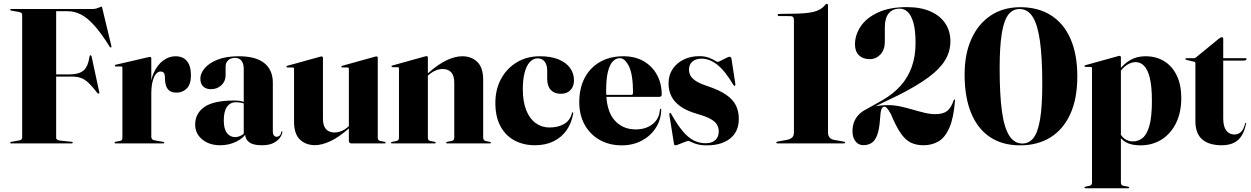

<svg xmlns="http://www.w3.org/2000/svg" viewBox="-20 -747 6517 1000"><path d="M461 -700Q472.5 -700 482.8 -703Q493 -706 499.5 -709.2Q506 -712.5 508.5 -712.5Q510 -712.5 511 -710.2Q512 -708 513.5 -701L560 -507.5Q561 -503.5 560.2 -502Q559.5 -500.5 558 -499.5Q556.5 -499 555 -499.8Q553.5 -500.5 551.5 -503.5Q507 -574.5 470.8 -614.8Q434.5 -655 401.2 -671.8Q368 -688.5 332.5 -688.5H272.5V-29Q272.5 -23 278.5 -19.2Q284.5 -15.5 296 -14.5L351.5 -8.5Q355.5 -8 357.2 -7.2Q359 -6.5 359 -4Q359 -2.5 357.5 -1.2Q356 0 353 0H38.5Q35.5 0 34.2 -1.2Q33 -2.5 33 -4Q33 -7.5 40 -8.5L74 -14.5Q85 -16 90.2 -19.5Q95.5 -23 95.5 -29V-671Q95.5 -677 90.2 -680.5Q85 -684 74 -685.5L40 -691.5Q33 -692.5 33 -696Q33 -697.5 34.2 -698.8Q35.5 -700 38.5 -700ZM231.5 -359.5H342.5Q390.5 -359.5 414.5 -379.5Q438.5 -399.5 446.5 -453.5Q447 -457 448.2 -458Q449.5 -459 451 -459Q455 -459.5 457 -453L497 -267.5Q498 -264.5 497.2 -262.5Q496.5 -260.5 495 -260Q493.5 -259.5 491.8 -259.5Q490 -259.5 487.5 -262Q462 -295.5 442.5 -314.2Q423 -333 403.2 -340.5Q383.5 -348 356.5 -348H231.5Z M761 -260Q761 -324 780.5 -367Q800 -410 830.2 -432Q860.5 -454 893.5 -454Q933 -454 953.8 -428.8Q974.5 -403.5 974.5 -354.5Q974.5 -308.5 953 -286.5Q931.5 -264.5 899.5 -264.5Q869.5 -264.5 855.5 -281Q841.5 -297.5 839.5 -329L839 -346.5Q838.5 -359.5 833.5 -367Q828.5 -374.5 816 -374.5Q803 -374.5 792.2 -361.8Q781.5 -349 774.8 -322.8Q768 -296.5 768 -256ZM768 -443V-283.5V-34.5Q768 -28.5 771.5 -23.5Q775 -18.5 781 -17L830.5 -8Q833.5 -7.5 834.5 -6.5Q835.5 -5.5 835.5 -4Q835.5 -2 834 -1Q832.5 0 829.5 0H582Q579.5 0 578 -1.2Q576.5 -2.5 576.5 -4Q576.5 -5.5 578.2 -7Q580 -8.5 583 -9L605.5 -13Q612.5 -14.5 615 -18.5Q617.5 -22.5 617.5 -28V-392Q617.5 -396 616 -398.5Q614.5 -401 610.5 -401H582.5Q580.5 -401 579.2 -402.2Q578 -403.5 578 -405Q578 -406.5 579.2 -408Q580.5 -409.5 583.5 -410L749.5 -448.5Q754 -449.5 756.5 -450Q759 -450.5 761.5 -450.5Q765 -450.5 766.5 -448.2Q768 -446 768 -443Z M1257 -46.5V-52.5L1249.5 -46V-389Q1249.5 -416 1237.5 -430.8Q1225.5 -445.5 1204.5 -445.5Q1180.5 -445.5 1167.8 -432.5Q1155 -419.5 1155 -401V-354Q1155 -324.5 1133.5 -303.5Q1112 -282.5 1077.5 -282.5Q1054 -282.5 1038.8 -296.2Q1023.5 -310 1023.5 -338Q1023.5 -364.5 1046 -391.5Q1068.5 -418.5 1113 -436.2Q1157.5 -454 1223.5 -454Q1312.5 -454 1356.8 -418.2Q1401 -382.5 1401 -316V-63Q1401 -48.5 1406.8 -41.5Q1412.5 -34.5 1420.5 -34.5Q1428.5 -34.5 1435.8 -40.2Q1443 -46 1445 -60Q1445.5 -62 1446.2 -62.8Q1447 -63.5 1448 -63.5Q1449.5 -63.5 1450 -62.8Q1450.5 -62 1450.5 -59.5Q1450.5 -49 1440.2 -32.8Q1430 -16.5 1406.8 -3.5Q1383.5 9.5 1343.5 9.5Q1297.5 9.5 1277.2 -6.8Q1257 -23 1257 -46.5ZM996.5 -98.5Q996.5 -156 1044.5 -189.8Q1092.5 -223.5 1200.5 -223.5Q1227 -223.5 1243.5 -218.2Q1260 -213 1273.5 -204L1269 -200Q1254.5 -207.5 1240.5 -211Q1226.5 -214.5 1208.5 -214.5Q1179 -214.5 1162.2 -190.5Q1145.5 -166.5 1145.5 -120Q1145.5 -75.5 1162 -54.2Q1178.5 -33 1204.5 -33Q1221 -33 1237.2 -42Q1253.5 -51 1263.5 -66.5L1270 -62.5Q1249 -27.5 1210.2 -9Q1171.5 9.5 1127 9.5Q1070 9.5 1033.2 -20.8Q996.5 -51 996.5 -98.5Z M1797 -13.5V-83V-86V-388Q1797 -392 1795.2 -393.8Q1793.5 -395.5 1789.5 -395.5H1763.5Q1760.5 -395.5 1759.2 -396.8Q1758 -398 1758 -400Q1758 -402 1759.5 -403Q1761 -404 1763 -404.5L1928.5 -450.5Q1933.5 -452 1936 -452.5Q1938.5 -453 1941 -453Q1944.5 -453 1946 -451Q1947.5 -449 1947.5 -446V-30.5Q1947.5 -23 1950.5 -18.8Q1953.5 -14.5 1959.5 -13L1983 -8.5Q1986 -8 1987.2 -6.8Q1988.5 -5.5 1988.5 -4Q1988.5 -2 1987.2 -1Q1986 0 1983.5 0H1810.5Q1804 0 1800.5 -3.8Q1797 -7.5 1797 -13.5ZM1511.5 -113.5V-388Q1511.5 -392 1509.5 -393.8Q1507.5 -395.5 1503.5 -395.5H1477.5Q1474.5 -395.5 1473.2 -396.8Q1472 -398 1472 -400Q1472 -402 1473.5 -403Q1475 -404 1477 -404.5L1643 -450.5Q1648.5 -452 1650.5 -452.5Q1652.5 -453 1655 -453Q1658.5 -453 1660.2 -451Q1662 -449 1662 -446V-129Q1662 -92 1677.8 -74.5Q1693.5 -57 1722 -57Q1740 -57 1758.5 -64.5Q1777 -72 1794 -87.5L1812 -103.5L1818.5 -96.5L1799.5 -80Q1745.5 -32.5 1701 -11.8Q1656.5 9 1620.5 9Q1572.5 9 1542 -20.2Q1511.5 -49.5 1511.5 -113.5Z M2208.5 -447.5V-30.5Q2208.5 -23 2211.2 -18.8Q2214 -14.5 2220.5 -13L2243.5 -8.5Q2249.5 -7 2249.5 -4Q2249.5 0 2244.5 0H2021.5Q2019.5 0 2018 -1Q2016.5 -2 2016.5 -4Q2016.5 -5.5 2017.8 -6.5Q2019 -7.5 2022 -8L2046 -13Q2052.5 -14.5 2055.2 -18.8Q2058 -23 2058 -30.5V-389.5Q2058 -393.5 2056.2 -395.2Q2054.5 -397 2050 -397H2024Q2021.5 -397.5 2020.2 -398.5Q2019 -399.5 2019 -401.5Q2019 -403.5 2020.2 -404.5Q2021.5 -405.5 2024 -406L2189.5 -452Q2195 -453.5 2197 -454Q2199 -454.5 2202 -454.5Q2205 -454.5 2206.8 -452.5Q2208.5 -450.5 2208.5 -447.5ZM2195.5 -341.5 2189.5 -348 2208.5 -365Q2262.5 -413 2306.8 -433.5Q2351 -454 2387.5 -454Q2435.5 -454 2466 -424.5Q2496.5 -395 2496.5 -331.5V-32Q2496.5 -24 2499.8 -19Q2503 -14 2510 -12.5L2531.5 -8Q2534.5 -7.5 2535.8 -6.5Q2537 -5.5 2537 -4Q2537 -2 2535.8 -1Q2534.5 0 2532 0H2308.5Q2303.5 0 2303.5 -4Q2303.5 -7 2309.5 -8.5L2333 -13Q2340.5 -14.5 2343.2 -19.5Q2346 -24.5 2346 -32V-315.5Q2346 -353 2330.2 -370.2Q2314.5 -387.5 2285.5 -387.5Q2267.5 -387.5 2249.2 -380Q2231 -372.5 2214 -357.5Z M2969.5 -329Q2969.5 -297 2951.2 -277.8Q2933 -258.5 2900.5 -258.5Q2867.5 -258.5 2848.8 -278.5Q2830 -298.5 2830 -336V-379Q2830 -409.5 2816.5 -426.2Q2803 -443 2780.5 -443Q2757 -443 2739.5 -424Q2722 -405 2712.5 -369Q2703 -333 2703 -282.5Q2703 -217.5 2720.8 -173Q2738.5 -128.5 2770 -105.8Q2801.5 -83 2841.5 -83Q2886.5 -83 2917.8 -101Q2949 -119 2959 -158Q2959.5 -160.5 2960.8 -161.5Q2962 -162.5 2963.5 -162Q2965 -161.5 2965.5 -160Q2966 -158.5 2965.5 -156.5Q2956.5 -104 2929.8 -67Q2903 -30 2861.5 -10.2Q2820 9.5 2766 9.5Q2707 9.5 2660.2 -15.2Q2613.5 -40 2586.8 -89.2Q2560 -138.5 2560 -211Q2560 -281 2589.5 -335.8Q2619 -390.5 2671.2 -422.2Q2723.5 -454 2791.5 -454Q2850 -454 2889.5 -437.5Q2929 -421 2949.2 -392.8Q2969.5 -364.5 2969.5 -329Z M3426.5 -254Q3426.5 -249 3423.2 -245.8Q3420 -242.5 3413 -242.5H3102V-253H3268Q3277 -253 3277 -263.5Q3277 -358 3256 -401Q3235 -444 3208.5 -444Q3187.5 -444 3171.5 -427.2Q3155.5 -410.5 3146.2 -373.2Q3137 -336 3137 -275Q3137 -172 3179.2 -122.5Q3221.5 -73 3291 -73Q3344.5 -73 3379.5 -101Q3414.5 -129 3417 -176.5Q3417.5 -179 3418.5 -179.8Q3419.5 -180.5 3420 -180.5Q3421.5 -180.5 3422.8 -179.5Q3424 -178.5 3424 -175.5Q3422.5 -122.5 3395.2 -80.5Q3368 -38.5 3322 -14.2Q3276 10 3218.5 10Q3153.5 10 3103.5 -18.2Q3053.5 -46.5 3025.2 -97.2Q2997 -148 2997 -214.5Q2997 -287.5 3025.2 -341.2Q3053.5 -395 3105.2 -424.5Q3157 -454 3226.5 -454Q3288 -454 3332.8 -428Q3377.5 -402 3402 -356.8Q3426.5 -311.5 3426.5 -254Z M3634.5 -441.5Q3604 -441.5 3586.2 -426.2Q3568.5 -411 3568.5 -385Q3568.5 -367 3577.2 -351.8Q3586 -336.5 3607 -323.5Q3628 -310.5 3665 -298.5Q3727.5 -277.5 3763 -252.8Q3798.5 -228 3813.2 -197.2Q3828 -166.5 3828 -128Q3828 -61.5 3783 -25.8Q3738 10 3662 10Q3631 10 3611 4.2Q3591 -1.5 3580.2 -7.2Q3569.5 -13 3566 -13Q3560.5 -13 3545.8 -7.2Q3531 -1.5 3516.8 4.2Q3502.5 10 3498 10Q3496 10 3493.8 8.8Q3491.5 7.5 3490.5 3.5L3466.5 -147.5Q3466 -152.5 3466.5 -155.2Q3467 -158 3468.5 -158.5Q3470 -159.5 3471.8 -158.8Q3473.5 -158 3475 -155.5Q3508 -96.5 3536.8 -62.8Q3565.5 -29 3594.2 -15Q3623 -1 3655.5 -1Q3688.5 -1 3706 -17.8Q3723.5 -34.5 3723.5 -62Q3723.5 -81.5 3714.2 -97.8Q3705 -114 3680.8 -127.5Q3656.5 -141 3612 -153.5Q3556.5 -169.5 3523.8 -193Q3491 -216.5 3476.5 -246.5Q3462 -276.5 3462 -312Q3462 -356 3483.5 -387.8Q3505 -419.5 3541.2 -437Q3577.5 -454.5 3622 -454.5Q3650 -454.5 3670.2 -447Q3690.5 -439.5 3702.8 -432Q3715 -424.5 3718 -424.5Q3721.5 -424.5 3734.8 -431.2Q3748 -438 3761.8 -444.8Q3775.5 -451.5 3780 -451.5Q3783.5 -451.5 3786.5 -448.8Q3789.5 -446 3790 -439.5L3809.5 -312.5Q3810.5 -306.5 3809.8 -303.8Q3809 -301 3806.5 -299.5Q3806 -299 3804.5 -300.2Q3803 -301.5 3800.5 -303.5Q3756.5 -378 3716 -409.8Q3675.5 -441.5 3634.5 -441.5Z M4037.5 -663.5 4098.5 -663Q4106 -663 4110.5 -658.2Q4115 -653.5 4115 -643V-58Q4115 -39.5 4105.8 -31Q4096.5 -22.5 4081 -19L4031.5 -10Q4023 -8.5 4023 -5.5Q4023 -3 4025.2 -1.5Q4027.5 0 4030.5 0H4374.5Q4378 0 4379.8 -1.5Q4381.5 -3 4381.5 -5Q4381.5 -8 4374.5 -9.5L4321.5 -19Q4308 -22 4300.2 -31.5Q4292.5 -41 4292.5 -58V-718Q4292.5 -727 4286 -727Q4283.5 -727 4281.5 -725.2Q4279.5 -723.5 4277 -720.5Q4255 -693.5 4214.5 -684.5Q4174 -675.5 4099.5 -675.5L4037.5 -674.5Q4034 -674.5 4032.2 -673Q4030.5 -671.5 4030.5 -669.5Q4030.5 -667 4032 -665.2Q4033.5 -663.5 4037.5 -663.5Z M4492.5 -171 4488.5 -176 4577.5 -226Q4632 -257.5 4670.2 -300Q4708.5 -342.5 4728.5 -398Q4748.5 -453.5 4748.5 -523Q4748.5 -589.5 4737.2 -628.8Q4726 -668 4707.5 -685Q4689 -702 4667 -702Q4628.5 -702 4608.5 -677.2Q4588.5 -652.5 4588.5 -604.5V-529.5Q4588.5 -487.5 4565.5 -463.2Q4542.5 -439 4510 -439Q4474.5 -439 4453.8 -459Q4433 -479 4433 -516Q4433 -565 4462.8 -609.5Q4492.5 -654 4552.8 -682Q4613 -710 4703.5 -710Q4776 -710 4826.8 -687.2Q4877.5 -664.5 4903.8 -624.5Q4930 -584.5 4930 -531.5Q4930 -479 4902.5 -433.5Q4875 -388 4815.8 -344.2Q4756.5 -300.5 4661 -252ZM4420 -63.5Q4420 -126.5 4467.5 -163Q4515 -199.5 4607 -199.5Q4638.5 -199.5 4671 -192.2Q4703.5 -185 4735 -175.8Q4766.5 -166.5 4796 -159.5Q4825.5 -152.5 4852 -152.5Q4891.5 -152.5 4912.8 -168.8Q4934 -185 4947 -224.5Q4948 -227 4949.2 -228.2Q4950.5 -229.5 4951.5 -229Q4953 -228.5 4953.5 -227.2Q4954 -226 4954 -223.5Q4947 -133.5 4925.2 -82.8Q4903.5 -32 4869 -11.2Q4834.5 9.5 4790 9.5Q4752 9.5 4723.8 -4.2Q4695.5 -18 4671 -53.5Q4646.5 -89 4619.5 -154Q4607 -176 4599.8 -183.8Q4592.5 -191.5 4585.5 -191.5Q4576.5 -191.5 4571 -178Q4565.5 -164.5 4563.5 -127.5Q4560 -73 4548.5 -43.2Q4537 -13.5 4519 -2.2Q4501 9 4477 9Q4450.5 9 4435.2 -11.5Q4420 -32 4420 -63.5Z M5294 -709.5Q5387 -709.5 5453.5 -667.5Q5520 -625.5 5555.5 -545Q5591 -464.5 5591 -349Q5591 -232.5 5554.2 -152.5Q5517.5 -72.5 5450.8 -31.2Q5384 10 5293.5 10Q5200.5 10 5136 -33.2Q5071.5 -76.5 5037.8 -158.8Q5004 -241 5004 -358.5Q5004 -466.5 5039.8 -545Q5075.5 -623.5 5140.5 -666.5Q5205.5 -709.5 5294 -709.5ZM5408.5 -310Q5408.5 -448.5 5396.2 -534.5Q5384 -620.5 5358 -660.2Q5332 -700 5290 -700Q5254 -700 5231.2 -670Q5208.5 -640 5197.5 -572Q5186.5 -504 5186.5 -391Q5186.5 -253 5198.5 -166.8Q5210.5 -80.5 5236.8 -40Q5263 0.5 5305 0.5Q5339 0.5 5362 -27.8Q5385 -56 5396.8 -124Q5408.5 -192 5408.5 -310Z M5818 -449V-389.5V-384.5V203Q5818 210.5 5820.8 214.8Q5823.5 219 5830 220.5L5855 225Q5858.5 225.5 5859.8 226.8Q5861 228 5861 229.5Q5861 231.5 5859.8 232.5Q5858.5 233.5 5856 233.5H5633Q5631 233.5 5629.5 232.5Q5628 231.5 5628 229.5Q5628 228 5629.5 226.8Q5631 225.5 5634.5 225L5655.5 220.5Q5662 219 5664.8 214.8Q5667.5 210.5 5667.5 203V-391Q5667.5 -395 5665.8 -396.8Q5664 -398.5 5659.5 -398.5H5634Q5631 -399 5629.8 -400Q5628.5 -401 5628.5 -403Q5628.5 -405 5629.8 -406Q5631 -407 5633.5 -407.5L5799 -453.5Q5804.5 -455 5806.5 -455.5Q5808.5 -456 5811 -456Q5814.5 -456 5816.2 -454Q5818 -452 5818 -449ZM5808 -365.5 5801 -373.5Q5832 -414 5866.5 -434Q5901 -454 5946 -454Q6002 -454 6044 -428Q6086 -402 6109.2 -353.2Q6132.5 -304.5 6132.5 -236Q6132.5 -161 6105 -105.5Q6077.5 -50 6029.5 -20Q5981.5 10 5920.5 10Q5873 10 5844.5 -5.8Q5816 -21.5 5797.5 -56.5L5809 -62Q5820 -36.5 5838.2 -23.5Q5856.5 -10.5 5880.5 -10.5Q5909.5 -10.5 5931.8 -29Q5954 -47.5 5966.8 -93.5Q5979.5 -139.5 5979.5 -221.5Q5979.5 -296 5968.8 -340.2Q5958 -384.5 5939 -404Q5920 -423.5 5895 -423.5Q5873 -423.5 5850.5 -409.5Q5828 -395.5 5808 -365.5Z M6199.5 -425.5 6159.5 -435Q6156.5 -436 6155.2 -437.2Q6154 -438.5 6154 -440Q6154 -441.5 6155.2 -442.8Q6156.5 -444 6158 -444H6199.5Q6202 -444 6204.2 -444.8Q6206.5 -445.5 6209 -448L6329.5 -546.5Q6333 -549.5 6336.8 -551.2Q6340.5 -553 6343.5 -553Q6347 -553 6349 -550.8Q6351 -548.5 6351 -543.5V-130.5Q6351 -88 6366.8 -67.2Q6382.5 -46.5 6409 -46.5Q6418.5 -46.5 6427 -49.5Q6435.5 -52.5 6442.8 -59.2Q6450 -66 6455.5 -77Q6461 -88 6465 -104Q6466 -107.5 6468.5 -107.2Q6471 -107 6470 -103.5Q6462.5 -65.5 6447 -40.5Q6431.5 -15.5 6405.8 -3Q6380 9.5 6342.5 9.5Q6276.5 9.5 6241.2 -21.2Q6206 -52 6206 -116V-416.5Q6206 -421 6204.8 -423Q6203.5 -425 6199.5 -425.5ZM6306.5 -431.5 6311 -444H6467Q6470 -444 6471.2 -443Q6472.5 -442 6472.5 -440Q6472.5 -436.5 6468.8 -434Q6465 -431.5 6458 -431.5Z"/></svg>

Font: Fraunces 120pt
Style: Bold
Weight: 700
Version: Version 1.000;[b76b70a41]